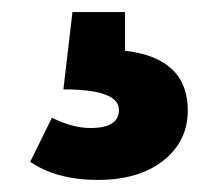

<svg xmlns="http://www.w3.org/2000/svg" viewBox="-20 -36 361 318"><path d="M187 -16V48Q291 60 291 147Q291 198 250.5 230Q210 262 142 262Q74 262 30 232L66 159Q100 176 130 176Q177 176 177 146Q177 112 85 112L100 -16Z"/></svg>

Font: Fira Sans
Style: Bold
Weight: 700
Designer: bBox Type GmbH & Carrois Corporate GbR & Edenspiekermann AG
Foundry: bBox Type GmbH & Carrois Corporate GbR & Edenspiekermann AG
Version: Version 4.301;PS 004.301;hotconv 1.0.88;makeotf.lib2.5.64775